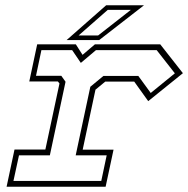

<svg xmlns="http://www.w3.org/2000/svg" viewBox="-20 -708 714 728"><path d="M5 0 35 -141H152L205.5 -391.5L199.5 -399H91L121 -540H267.5L293 -500L340 -540H587.5L673.5 -430.5L542 -324.5L489 -398.5H379L342 -368L293.5 -140.5H410.5L380.5 0ZM31 -22H364L384.5 -119H267L322.5 -379L372 -420H504.5L551.5 -355.5L643 -430L574 -518H344L286.5 -469.5L253.5 -518H137L116.5 -420.5H212.5L228.5 -398L169 -119H52ZM232.5 -556 382.5 -688H526L356 -556ZM278 -573.5H352L476 -670.5H388.5Z"/></svg>

Font: Tourney Expanded ExtraLight
Style: Italic
Weight: 200
Width: 7
Italic angle: -12°
Designer: Tyler Finck
Foundry: Etcetera Type Co
Version: Version 1.010; ttfautohint (v1.8.3)